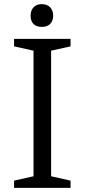

<svg xmlns="http://www.w3.org/2000/svg" viewBox="-20 -908 410 928"><path d="M227 -56V-663L321 -684V-720H48V-684L142 -663V-56L48 -35V0H321V-35ZM128 -832Q128 -806 142 -792Q156 -778 182 -778Q208 -778 222.5 -792.5Q237 -807 237 -832Q237 -858 222 -873Q207 -888 182 -888Q157 -888 142.5 -873Q128 -858 128 -832Z"/></svg>

Font: GradeGX
Style: Regular
Weight: 100
Width: 1
Designer: Adam Twardoch
Foundry: Adam Twardoch
Version: Version 2.002; DEVELOPMENT